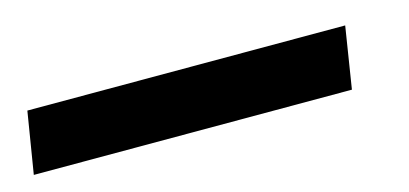

<svg xmlns="http://www.w3.org/2000/svg" viewBox="-84 -90 573 269"><g transform="rotate(-15 202.5 44.5)"><path d="M418.5 0 404.3 89.4H-57.1L-42.5 0Z"/></g></svg>

Font: Inter Display Medium
Style: Italic
Weight: 500
Italic angle: -9.39999°
Designer: Rasmus Andersson
Foundry: rsms
Version: Version 4.000;git-a52131595